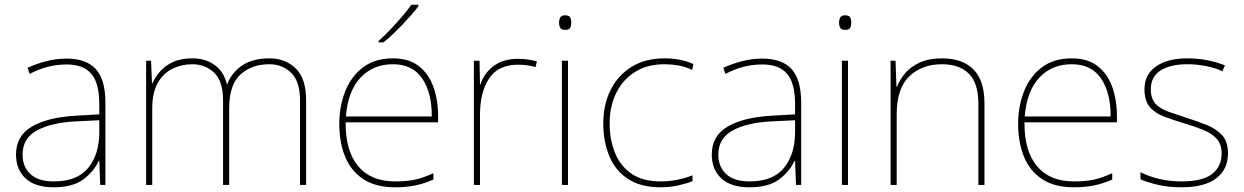

<svg xmlns="http://www.w3.org/2000/svg" viewBox="-20 -786 5286 816"><path d="M264 -537Q346 -537 387 -492.5Q428 -448 428 -350V0H406L402 -103H400Q379 -57 334 -23.5Q289 10 208 10Q129 10 88.5 -28Q48 -66 48 -129Q48 -208 114.5 -247.5Q181 -287 299 -294L402 -300V-343Q402 -433 368 -472.5Q334 -512 264 -512Q224 -512 186.5 -503Q149 -494 106 -472L97 -498Q137 -516 178.5 -526.5Q220 -537 264 -537ZM301 -270Q199 -265 137.5 -232Q76 -199 76 -129Q76 -76 110 -45.5Q144 -15 208 -15Q308 -15 354.5 -72Q401 -129 402 -220V-275Z M1125 -538Q1193 -538 1237 -495Q1281 -452 1281 -361V0H1255V-360Q1255 -440 1217.5 -476.5Q1180 -513 1125 -513Q1050 -513 1002 -469.5Q954 -426 954 -325V0H928V-360Q928 -440 890.5 -476.5Q853 -513 798 -513Q752 -513 713 -494Q674 -475 650.5 -433.5Q627 -392 627 -325V0H601V-528H622L626 -432H628Q639 -457 659 -481Q679 -505 713 -521.5Q747 -538 798 -538Q853 -538 892 -510Q931 -482 944 -429H946Q965 -478 1009.5 -508Q1054 -538 1125 -538Z M1650 -538Q1718 -538 1760 -505Q1802 -472 1822 -416.5Q1842 -361 1842 -291V-266H1449Q1448 -145 1502 -80Q1556 -15 1659 -15Q1707 -15 1741.5 -22Q1776 -29 1822 -50V-23Q1784 -6 1745.5 2Q1707 10 1659 10Q1576 10 1523.5 -25Q1471 -60 1446.5 -121Q1422 -182 1422 -259Q1422 -334 1447 -397.5Q1472 -461 1522.5 -499.5Q1573 -538 1650 -538ZM1650 -513Q1566 -513 1512.5 -456.5Q1459 -400 1450 -291H1815Q1816 -390 1775 -451.5Q1734 -513 1650 -513ZM1758 -759Q1732 -725 1691 -682Q1650 -639 1610 -606H1589V-612Q1612 -632 1638.5 -660Q1665 -688 1689.5 -716.5Q1714 -745 1728 -766H1758Z M2181 -536Q2205 -536 2224.5 -533Q2244 -530 2262 -525L2256 -501Q2237 -506 2220.5 -508.5Q2204 -511 2181 -511Q2098 -511 2059 -453Q2020 -395 2020 -297V0H1994V-528H2018L2020 -427H2022Q2036 -473 2076.5 -504.5Q2117 -536 2181 -536Z M2381 -721Q2399 -721 2403.5 -711.5Q2408 -702 2408 -690Q2408 -677 2403.5 -668Q2399 -659 2381 -659Q2366 -659 2361 -668Q2356 -677 2356 -690Q2356 -702 2361 -711.5Q2366 -721 2381 -721ZM2394 -528V0H2368V-528Z M2787 10Q2703 10 2649 -25.5Q2595 -61 2569.5 -122.5Q2544 -184 2544 -261Q2544 -342 2575.5 -404.5Q2607 -467 2665 -502.5Q2723 -538 2804 -538Q2840 -538 2869.5 -532Q2899 -526 2927 -514L2922 -489Q2892 -503 2862.5 -508Q2833 -513 2804 -513Q2732 -513 2680 -481Q2628 -449 2599.5 -392Q2571 -335 2571 -261Q2571 -193 2593.5 -137Q2616 -81 2663.5 -48Q2711 -15 2787 -15Q2823 -15 2858.5 -22Q2894 -29 2923 -41V-16Q2898 -6 2863 2Q2828 10 2787 10Z M3221 -537Q3303 -537 3344 -492.5Q3385 -448 3385 -350V0H3363L3359 -103H3357Q3336 -57 3291 -23.5Q3246 10 3165 10Q3086 10 3045.5 -28Q3005 -66 3005 -129Q3005 -208 3071.5 -247.5Q3138 -287 3256 -294L3359 -300V-343Q3359 -433 3325 -472.5Q3291 -512 3221 -512Q3181 -512 3143.5 -503Q3106 -494 3063 -472L3054 -498Q3094 -516 3135.5 -526.5Q3177 -537 3221 -537ZM3258 -270Q3156 -265 3094.5 -232Q3033 -199 3033 -129Q3033 -76 3067 -45.5Q3101 -15 3165 -15Q3265 -15 3311.5 -72Q3358 -129 3359 -220V-275Z M3571 -721Q3589 -721 3593.5 -711.5Q3598 -702 3598 -690Q3598 -677 3593.5 -668Q3589 -659 3571 -659Q3556 -659 3551 -668Q3546 -677 3546 -690Q3546 -702 3551 -711.5Q3556 -721 3571 -721ZM3584 -528V0H3558V-528Z M3984 -538Q4070 -538 4117 -491Q4164 -444 4164 -346V0H4138V-345Q4138 -433 4097.5 -473Q4057 -513 3984 -513Q3898 -513 3844.5 -461.5Q3791 -410 3791 -302V0H3765V-528H3786L3790 -417H3792Q3804 -448 3827.5 -475.5Q3851 -503 3889.5 -520.5Q3928 -538 3984 -538Z M4535 -538Q4603 -538 4645 -505Q4687 -472 4707 -416.5Q4727 -361 4727 -291V-266H4334Q4333 -145 4387 -80Q4441 -15 4544 -15Q4592 -15 4626.5 -22Q4661 -29 4707 -50V-23Q4669 -6 4630.5 2Q4592 10 4544 10Q4461 10 4408.5 -25Q4356 -60 4331.5 -121Q4307 -182 4307 -259Q4307 -334 4332 -397.5Q4357 -461 4407.5 -499.5Q4458 -538 4535 -538ZM4535 -513Q4451 -513 4397.5 -456.5Q4344 -400 4335 -291H4700Q4701 -390 4660 -451.5Q4619 -513 4535 -513Z M5199 -134Q5199 -67 5149.5 -28.5Q5100 10 5001 10Q4946 10 4901 -0.5Q4856 -11 4827 -24V-54Q4907 -15 5001 -15Q5092 -15 5132 -47Q5172 -79 5172 -134Q5172 -173 5150.5 -196.5Q5129 -220 5092.5 -234.5Q5056 -249 5012 -262Q4966 -276 4927.5 -290.5Q4889 -305 4866.5 -331.5Q4844 -358 4844 -407Q4844 -469 4893 -503.5Q4942 -538 5026 -538Q5073 -538 5114 -529.5Q5155 -521 5186 -508L5175 -483Q5147 -497 5106.5 -505Q5066 -513 5026 -513Q4954 -513 4912.5 -486.5Q4871 -460 4871 -407Q4871 -366 4891.5 -344.5Q4912 -323 4946.5 -311Q4981 -299 5021 -286Q5065 -272 5106 -256Q5147 -240 5173 -212.5Q5199 -185 5199 -134Z"/></svg>

Font: Noto Sans Oriya Thin
Style: Regular
Weight: 100
Designer: Amélie Bonet and Sol Matas
Foundry: Google LLC
Version: Version 2.006; ttfautohint (v1.8.4.7-5d5b)